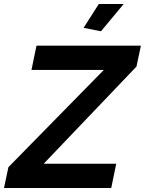

<svg xmlns="http://www.w3.org/2000/svg" viewBox="-55 -938 723 958"><path d="M449 -782 362 -799 438 -918H562ZM-13 -104 463 -589H102L127 -710H648L626 -606L163 -121H525L500 0H-35Z"/></svg>

Font: Raleway-v4020
Style: Bold Italic
Weight: 700
Italic angle: -12°
Designer: Matt McInerney, Pablo Impallari, Rodrigo Fuenzalida
Foundry: Matt McInerney, Pablo Impallari, Rodrigo Fuenzalida
Version: Version 4.020;PS 004.020;hotconv 1.0.88;makeotf.lib2.5.64775